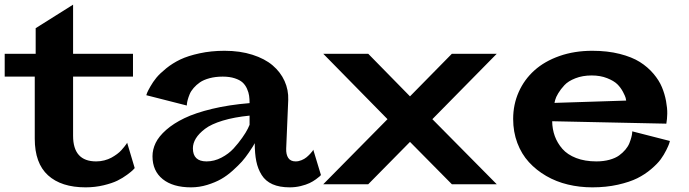

<svg xmlns="http://www.w3.org/2000/svg" viewBox="-20 -784 2930 817"><path d="M0 -458V-555.2H131.8V-664.1L291 -764.2V-555.2H545.9V-458H291V-206.1Q291 -97.2 389.2 -97.2Q407.2 -97.2 424.1 -101.6Q440.9 -106 453.9 -113Q466.8 -120.1 478 -128.4Q489.3 -136.7 496.8 -145.3Q504.4 -153.8 510 -160.9Q515.6 -168 518.6 -172.4L521 -176.8L553.2 -68.8Q550.3 -65.4 545.2 -60.1Q540 -54.7 521 -40.5Q502 -26.4 479.7 -15.4Q457.5 -4.4 420.9 4.4Q384.3 13.2 344.2 13.2Q240.7 13.2 184.3 -38.1Q127.9 -89.4 127.9 -193.8V-458Z M1197.8 -151.9Q1196.8 -127 1206.5 -112.1Q1216.3 -97.2 1237.8 -97.2Q1250.5 -97.2 1262.9 -102.3Q1275.4 -107.4 1284.2 -114.7Q1293 -122.1 1299.8 -129.4Q1306.6 -136.7 1310.1 -141.6L1313 -147L1345.7 -39.1Q1343.8 -37.1 1340.1 -33.4Q1336.4 -29.8 1324 -20.8Q1311.5 -11.7 1297.1 -4.9Q1282.7 2 1260 7.6Q1237.3 13.2 1212.9 13.2Q1169.4 13.2 1139.6 0Q1109.9 -13.2 1093.5 -39.3Q1077.1 -65.4 1070.6 -97.9Q1064 -130.4 1064 -174.8Q1059.1 -166.5 1056.2 -161.1Q1053.2 -155.8 1038.3 -134Q1023.4 -112.3 1009.3 -96.4Q995.1 -80.6 970.5 -58.3Q945.8 -36.1 920.9 -22Q896 -7.8 862.1 2.7Q828.1 13.2 793 13.2Q715.8 13.2 672.4 -21.7Q628.9 -56.6 628.9 -119.1Q628.9 -147.9 642.3 -175.8Q655.8 -203.6 687 -231.2Q718.3 -258.8 764.9 -281.2Q811.5 -303.7 882.6 -320.8Q953.6 -337.9 1042 -345.2Q1042 -362.8 1040 -376.7Q1038.1 -390.6 1031 -406.5Q1023.9 -422.4 1012.2 -433.1Q1000.5 -443.8 978.8 -450.9Q957 -458 927.7 -458Q897 -458 871.6 -451.2Q846.2 -444.3 830.8 -433.6Q815.4 -422.9 804 -409.7Q792.5 -396.5 787.1 -383.3Q781.7 -370.1 778.8 -359.4Q775.9 -348.6 775.4 -341.8L774.9 -335L602.5 -378.9Q603.5 -382.8 606.2 -389.6Q608.9 -396.5 619.9 -416Q630.9 -435.5 645.5 -453.4Q660.2 -471.2 687.3 -493.2Q714.4 -515.1 747.1 -530.8Q779.8 -546.4 829.1 -557.1Q878.4 -567.9 935.5 -567.9Q1001.5 -567.9 1054.2 -551Q1106.9 -534.2 1140.4 -505.6Q1173.8 -477.1 1190.9 -439.2Q1208 -401.4 1206.5 -358.9ZM800.8 -152.8Q800.8 -97.2 858.9 -97.2Q891.6 -97.2 922.4 -113.3Q953.1 -129.4 973.9 -152.1Q994.6 -174.8 1010.7 -197.8Q1026.9 -220.7 1034.7 -236.8L1042 -252.9V-292Q977.1 -285.6 928 -270.8Q878.9 -255.9 852.5 -235.8Q826.2 -215.8 813.5 -195.1Q800.8 -174.3 800.8 -152.8Z M1546.9 -555.2 1724.6 -374 1902.8 -555.2H2093.8L1819.8 -276.9L2093.8 0H1902.8L1724.6 -180.2L1546.9 0H1355.5L1628.9 -276.9L1355.5 -555.2Z M2329.6 -268.1Q2330.1 -234.4 2340.8 -204.8Q2351.6 -175.3 2373 -150.6Q2394.5 -126 2431.6 -111.6Q2468.8 -97.2 2517.6 -97.2Q2548.3 -97.2 2573.7 -104.2Q2599.1 -111.3 2614.5 -122.6Q2629.9 -133.8 2641.4 -147.5Q2652.8 -161.1 2658.2 -174.8Q2663.6 -188.5 2666.5 -199.7Q2669.4 -210.9 2669.9 -217.8L2670.4 -225.1L2830.6 -184.1Q2829.6 -180.2 2827.4 -172.9Q2825.2 -165.5 2815.2 -145.3Q2805.2 -125 2791.5 -106.2Q2777.8 -87.4 2751.2 -64.7Q2724.6 -42 2691.9 -25.6Q2659.2 -9.3 2609.1 2Q2559.1 13.2 2500.5 13.2Q2446.3 13.2 2396.5 1.2Q2346.7 -10.7 2304.4 -35.2Q2262.2 -59.6 2230.7 -94Q2199.2 -128.4 2181.4 -175.5Q2163.6 -222.7 2163.6 -277.8Q2163.6 -339.4 2187.3 -392.6Q2210.9 -445.8 2254.2 -484.6Q2297.4 -523.4 2360.8 -545.7Q2424.3 -567.9 2500.5 -567.9Q2564.9 -567.9 2616.9 -554.7Q2668.9 -541.5 2702.6 -520.3Q2736.3 -499 2760.5 -470.5Q2784.7 -441.9 2796.6 -413.1Q2808.6 -384.3 2814.2 -353.8Q2819.8 -323.2 2819.3 -300Q2818.8 -276.9 2815.4 -257.8ZM2644.5 -356Q2644 -360.4 2642.3 -367.4Q2640.6 -374.5 2630.9 -393.1Q2621.1 -411.6 2606.7 -425.8Q2592.3 -439.9 2563.5 -451.4Q2534.7 -462.9 2497.6 -462.9Q2459 -462.9 2428.5 -450.9Q2397.9 -439 2381.8 -421.6Q2365.7 -404.3 2355.5 -387.2Q2345.2 -370.1 2342.3 -358.4L2339.4 -346.2Z"/></svg>

Font: Sporting Grotesque
Style: Bold
Weight: 700
Designer: Lucas LE BIHAN
Foundry: Lucas LE BIHAN
Version: Version 2.002;PS 2.2;hotconv 1.0.88;makeotf.lib2.5.647800